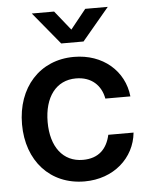

<svg xmlns="http://www.w3.org/2000/svg" viewBox="-53 -773 644 828"><g transform="rotate(-5 269.0 -358.5)"><path d="M280.3 11.7C405.8 11.7 497.6 -70.3 508.3 -179.7H398.9C385.7 -120.1 349.6 -81.5 280.8 -81.5C194.3 -81.5 143.1 -150.4 143.1 -256.8C143.1 -364.7 194.8 -434.1 280.8 -434.1C348.6 -434.1 389.6 -393.6 399.9 -336.4H508.3C496.6 -447.8 405.3 -527.3 280.3 -527.3C131.8 -527.3 32.2 -416 32.2 -256.8C32.2 -98.6 131.3 11.7 280.3 11.7ZM212.4 -729.5H116.2V-729L231 -589.8H327.6L444.3 -729V-729.5H347.2L279.8 -645.5Z"/></g></svg>

Font: Raveo Display Display Medium
Style: Regular
Weight: 500
Designer: Jakub Foglar, Rasmus Andersson (Inter)
Foundry: Jakubfoglar.com
Version: Version 1.100;Glyphs 3.2.3 (3260)